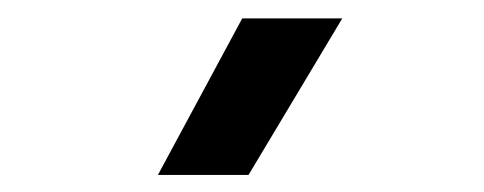

<svg xmlns="http://www.w3.org/2000/svg" viewBox="-20 -780 540 214"><path d="M156 -585 250 -759.5H361.5L257 -585Z"/></svg>

Font: Geologica Thin Roman
Style: Regular
Weight: 400
Version: Version 1.010;gftools[0.9.28]